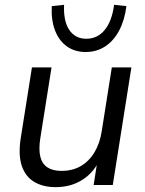

<svg xmlns="http://www.w3.org/2000/svg" viewBox="-20 -765 601 794"><path d="M210.1 8.9Q158.1 8.9 121.6 -12.8Q85.1 -34.5 70.1 -79.2Q55.1 -123.9 65.6 -192.8L112.1 -486.3H193.1L146.6 -192.7Q139.5 -147.7 146.6 -117.6Q153.7 -87.6 176 -72.9Q198.2 -58.3 234.1 -58.3Q280.6 -58.3 315 -78.7Q349.4 -99.1 371.3 -136.2Q393.3 -173.3 400.8 -223.3L442.4 -486.3H523.4L446.4 0H367.3L384.4 -110.1H394.5Q370.6 -53.9 322.4 -22.5Q274.3 8.9 210.1 8.9ZM334 -549.9Q289.7 -549.9 257.1 -572.8Q224.5 -595.8 207.8 -638.5Q191.1 -681.2 194.1 -739.7L245 -745.1Q241.9 -677.7 266.5 -641.2Q291.2 -604.7 336.9 -604.7Q383.1 -604.7 413 -641.2Q442.9 -677.7 451.9 -745.1L502.8 -739.7Q495.3 -681.2 472.6 -638.5Q449.9 -595.8 414.6 -572.8Q379.3 -549.9 334 -549.9Z"/></svg>

Font: Nunito Sans 12pt ExtraLight
Style: Italic
Weight: 200
Italic angle: -9°
Designer: Vernon Adams
Foundry: Vernon Adams
Version: Version 3.101;gftools[0.9.27]